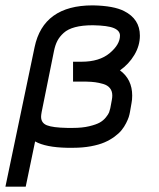

<svg xmlns="http://www.w3.org/2000/svg" viewBox="-39 -532 584 707"><path d="M208.5 12.2Q129.4 10.7 90.3 -11.2L55.7 155.3H-19L88.4 -358.4Q120.6 -512.2 301.8 -512.2H304.2Q379.9 -510.7 418 -491.2Q476.1 -461.9 476.1 -400.9Q476.1 -363.8 455.8 -329.8Q435.5 -295.9 402.8 -272.9Q447.8 -239.7 447.8 -180.2Q447.8 -164.1 445.3 -152.3L439.5 -119.1Q438 -110.4 435.1 -101.1Q432.1 -91.8 425.3 -78.4Q418.5 -64.9 408.9 -53Q399.4 -41 382.8 -28.8Q366.2 -16.6 345.9 -7.8Q325.7 1 295.7 6.6Q265.6 12.2 230 12.2ZM402.8 -400.9Q402.8 -418.9 380.4 -428.5Q357.9 -438 304.2 -439H301.8Q264.2 -439 237.5 -431.9Q210.9 -424.8 195.6 -410.9Q180.2 -397 172.1 -381.3Q164.1 -365.7 159.7 -343.8L114.3 -119.1Q112.3 -107.9 112.3 -102.1Q112.3 -79.1 133.8 -70.6Q155.3 -62 208.5 -61H230Q263.7 -61 289.3 -67.1Q314.9 -73.2 328.4 -80.8Q341.8 -88.4 351.1 -100.1Q360.4 -111.8 362.8 -118.4Q365.2 -125 367.2 -133.8L373 -165Q374.5 -173.3 374.5 -180.2Q374.5 -196.8 365.7 -207.5Q356.9 -218.3 340.8 -222.9Q324.7 -227.5 311.5 -229.2Q298.3 -231 279.8 -231.4H230V-304.7H261.2Q327.1 -304.7 365 -336.4Q402.8 -368.2 402.8 -400.9Z"/></svg>

Font: Anka/Coder Condensed
Style: Italic
Weight: 400
Width: 4
Italic angle: -12°
Monospace: yes
Version: Version 001.100